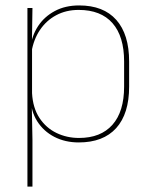

<svg xmlns="http://www.w3.org/2000/svg" viewBox="-20 -515 554 707"><path d="M270 9.5Q220 9.5 180.2 -11Q140.5 -31.5 117 -68.5Q93.5 -105.5 93 -155.5H87L98 -172Q101 -117.5 125.2 -80.8Q149.5 -44 187.8 -25.5Q226 -7 271 -7Q351 -7 394 -55.5Q437 -104 437 -196V-288.5Q437 -381 394.2 -429.8Q351.5 -478.5 269.5 -478.5Q223.5 -478.5 187 -459Q150.5 -439.5 127 -404.5Q103.5 -369.5 96 -323L87 -341.5H92.5Q97.5 -384 120.2 -418.8Q143 -453.5 181.5 -474.2Q220 -495 271.5 -495Q361 -495 408.2 -441.8Q455.5 -388.5 455.5 -288.5V-196Q455.5 -96 407.8 -43.2Q360 9.5 270 9.5ZM81 172V-485.5H99.5L97.5 -356L98 -346.5V-138L97 -130.5L99.5 0V172Z"/></svg>

Font: Anek Tamil Medium Thin
Style: Regular
Weight: 250
Version: Version 1.003